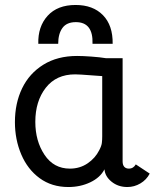

<svg xmlns="http://www.w3.org/2000/svg" viewBox="-20 -742 633 772"><path d="M40 -251Q40 -327 69 -387Q98 -447 154.5 -482Q211 -517 290 -517Q313 -517 347.5 -514.5Q382 -512 406 -508H473V-93Q473 -79 479.5 -71.5Q486 -64 499 -64Q516 -64 526 -81L582 -44Q569 -19 544.5 -4.5Q520 10 492 10Q455 10 428.5 -11.5Q402 -33 400 -62V-61Q383 -28 343 -9Q303 10 255 10Q188 10 139.5 -25.5Q91 -61 65.5 -121Q40 -181 40 -251ZM379 -138Q388 -155 389.5 -167Q391 -179 391 -194V-436L349 -439Q299 -443 282 -443Q206 -443 164 -389Q122 -335 122 -252Q122 -175 159 -119.5Q196 -64 261 -64Q301 -64 332 -85Q363 -106 379 -138ZM433 -566H352Q355 -653 285 -653Q248 -653 231 -629.5Q214 -606 214 -566H134Q132 -635 171.5 -678.5Q211 -722 284 -722Q354 -722 394 -681Q434 -640 433 -566Z"/></svg>

Font: Bellota
Style: Bold
Weight: 700
Designer: Kemie Guaida
Foundry: Kemie Guaida
Version: Version 4.001